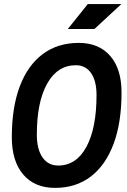

<svg xmlns="http://www.w3.org/2000/svg" viewBox="-20 -914 626 944"><path d="M250.5 9.8Q150.4 9.8 94.2 -55.9Q38.1 -121.6 38.1 -239.3Q38.1 -385.3 77.1 -489Q116.2 -592.8 189.9 -647.9Q263.7 -703.1 367.2 -703.1Q466.3 -703.1 522 -638.9Q577.6 -574.7 577.6 -459.5Q577.6 -312 538.6 -207Q499.5 -102.1 426.5 -46.1Q353.5 9.8 250.5 9.8ZM266.1 -100.1Q355 -100.1 404.8 -191.9Q454.6 -283.7 454.6 -447.3Q454.6 -516.1 427.7 -554.7Q400.9 -593.3 353 -593.3Q262.7 -593.3 211.9 -502.9Q161.1 -412.6 161.1 -251.5Q161.1 -180.2 189 -140.1Q216.8 -100.1 266.1 -100.1ZM313.5 -771.5 411.6 -894H576.7L444.3 -771.5Z"/></svg>

Font: Cascadia Mono NF SemiBold
Style: Italic
Weight: 600
Italic angle: -10°
Monospace: yes
Designer: Aaron Bell
Foundry: Saja Typeworks
Version: Version 2404.023; ttfautohint (v1.8.4)